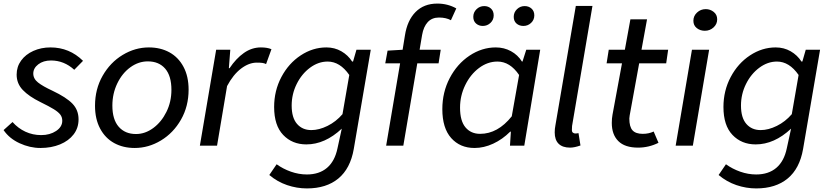

<svg xmlns="http://www.w3.org/2000/svg" viewBox="-26 -814 4633 1073"><path d="M-6 -87 44 -132Q75 -97 116 -78Q157 -59 204 -59Q253 -59 287.5 -82Q322 -105 322 -139Q322 -159 311 -173.5Q300 -188 275 -203.5Q250 -219 199 -244Q136 -275 101.5 -311Q67 -347 67 -397Q67 -441 92 -475.5Q117 -510 160.5 -529.5Q204 -549 256 -549Q362 -549 438 -474L389 -424Q332 -476 259 -476Q216 -476 188 -454.5Q160 -433 160 -403Q160 -374 186.5 -353Q213 -332 267 -307Q345 -270 379 -234.5Q413 -199 413 -147Q413 -99 385.5 -63Q358 -27 309.5 -7Q261 13 200 13Q141 13 83.5 -13.5Q26 -40 -6 -87Z M505 -223Q505 -316 547.5 -390.5Q590 -465 659.5 -507Q729 -549 806 -549Q871 -549 921 -521.5Q971 -494 999.5 -440.5Q1028 -387 1028 -313Q1028 -220 985.5 -145.5Q943 -71 873.5 -29Q804 13 727 13Q662 13 612 -14.5Q562 -42 533.5 -95.5Q505 -149 505 -223ZM932 -312Q932 -390 897 -430.5Q862 -471 800 -471Q748 -471 702.5 -438Q657 -405 629.5 -348Q602 -291 602 -224Q602 -146 637.5 -105.5Q673 -65 734 -65Q785 -65 830.5 -98.5Q876 -132 904 -188.5Q932 -245 932 -312Z M1182 -536H1261L1253 -433H1257Q1293 -487 1337 -518Q1381 -549 1432 -549Q1468 -549 1491 -539L1461 -456Q1451 -461 1439.5 -462.5Q1428 -464 1409 -464Q1365 -464 1321 -430.5Q1277 -397 1243 -333L1187 0H1091Z M1479 164 1520 104Q1556 130 1600 145.5Q1644 161 1689 161Q1758 161 1801.5 124Q1845 87 1860 15L1884 -95Q1790 -7 1686 -7Q1607 -7 1556.5 -60Q1506 -113 1506 -216Q1506 -307 1546.5 -383.5Q1587 -460 1654.5 -504.5Q1722 -549 1798 -549Q1844 -549 1881.5 -527.5Q1919 -506 1942 -470H1947L1966 -536H2046L1951 19Q1932 128 1865 183.5Q1798 239 1689 239Q1633 239 1578.5 220.5Q1524 202 1479 164ZM1888 -176 1926 -395Q1874 -470 1805 -470Q1753 -470 1706.5 -435.5Q1660 -401 1632 -344.5Q1604 -288 1604 -224Q1604 -156 1634 -121.5Q1664 -87 1714 -87Q1757 -87 1804.5 -110.5Q1852 -134 1888 -176Z M2210 -460H2127L2140 -531L2224 -536L2237 -616Q2250 -700 2296.5 -747Q2343 -794 2418 -794Q2476 -794 2524 -767L2494 -701Q2467 -716 2427 -716Q2388 -716 2364.5 -690.5Q2341 -665 2333 -619L2319 -536H2437L2425 -460H2306L2228 0H2132Z M2446 -204Q2446 -299 2487.5 -378Q2529 -457 2598 -503Q2667 -549 2745 -549Q2791 -549 2829.5 -528Q2868 -507 2891 -470H2894L2915 -536H2993L2904 0H2824L2829 -78H2825Q2782 -35 2730 -11Q2678 13 2626 13Q2545 13 2495.5 -42.5Q2446 -98 2446 -204ZM2834 -164 2875 -395Q2824 -470 2754 -470Q2699 -470 2651 -434Q2603 -398 2574 -338.5Q2545 -279 2545 -212Q2545 -138 2575.5 -102Q2606 -66 2657 -66Q2756 -66 2834 -164ZM2619 -720Q2619 -745 2637 -762.5Q2655 -780 2680 -780Q2703 -780 2718 -766Q2733 -752 2733 -728Q2733 -703 2715 -686Q2697 -669 2672 -669Q2650 -669 2634.5 -682.5Q2619 -696 2619 -720ZM2845 -720Q2845 -745 2863 -762.5Q2881 -780 2906 -780Q2929 -780 2944.5 -766Q2960 -752 2960 -728Q2960 -703 2942 -686Q2924 -669 2899 -669Q2876 -669 2860.5 -682.5Q2845 -696 2845 -720Z M3074 -74Q3074 -94 3078 -114L3192 -781H3285L3171 -110Q3170 -103 3170 -86Q3170 -77 3176 -72.5Q3182 -68 3189 -68Q3197 -68 3207 -70L3218 -1Q3184 11 3160 11Q3118 11 3096 -10.5Q3074 -32 3074 -74Z M3393 -127Q3393 -152 3397 -173L3450 -460H3364L3376 -536H3466L3497 -706H3590L3559 -536H3708L3697 -460H3546L3493 -169Q3492 -161 3491 -152Q3491 -105 3509 -85.5Q3527 -66 3566 -66Q3600 -66 3627 -79L3654 -16Q3600 11 3540 11Q3466 11 3429.5 -25.5Q3393 -62 3393 -127Z M3841 -536H3937L3846 0H3750ZM3849 -698Q3849 -725 3869.5 -744Q3890 -763 3918 -763Q3943 -763 3962.5 -747.5Q3982 -732 3982 -706Q3982 -679 3961.5 -660.5Q3941 -642 3913 -642Q3887 -642 3868 -657Q3849 -672 3849 -698Z M3990 164 4031 104Q4067 130 4111 145.5Q4155 161 4200 161Q4269 161 4312.5 124Q4356 87 4371 15L4395 -95Q4301 -7 4197 -7Q4118 -7 4067.5 -60Q4017 -113 4017 -216Q4017 -307 4057.5 -383.5Q4098 -460 4165.5 -504.5Q4233 -549 4309 -549Q4355 -549 4392.5 -527.5Q4430 -506 4453 -470H4458L4477 -536H4557L4462 19Q4443 128 4376 183.5Q4309 239 4200 239Q4144 239 4089.5 220.5Q4035 202 3990 164ZM4399 -176 4437 -395Q4385 -470 4316 -470Q4264 -470 4217.5 -435.5Q4171 -401 4143 -344.5Q4115 -288 4115 -224Q4115 -156 4145 -121.5Q4175 -87 4225 -87Q4268 -87 4315.5 -110.5Q4363 -134 4399 -176Z"/></svg>

Font: Nebula Sans Medium
Style: Regular
Weight: 500
Italic angle: -9°
Designer: Paul D. Hunt for Adobe (as Source Sans)
Foundry: Nebula Entertainment & Broadcasting LLC
Version: Version 1.010